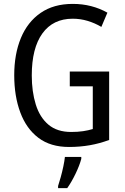

<svg xmlns="http://www.w3.org/2000/svg" viewBox="-20 -810 640 985"><path d="M338 -443H540V-92Q492 -74 441 -65Q390 -56 334 -56Q239 -56 177 -103Q115 -150 84 -233.5Q53 -317 53 -424Q53 -532 87 -614.5Q121 -697 188 -743.5Q255 -790 353 -790Q403 -790 447.5 -778.5Q492 -767 531 -745L500 -672Q466 -692 429 -703Q392 -714 353 -714Q252 -714 197.5 -638.5Q143 -563 143 -423Q143 -340 163.5 -274Q184 -208 228.5 -170.5Q273 -133 345 -133Q379 -133 406 -137Q433 -141 456 -148V-367H338ZM397 5Q388 39 367.5 81.5Q347 124 325 155H278V144Q284 126 291.5 99Q299 72 305 43.5Q311 15 313 -5H397Z"/></svg>

Font: Noto Sans Malayalam UI Condensed
Style: Regular
Weight: 400
Width: 3
Designer: Jelle Bosma - Monotype Design Team
Foundry: Monotype Imaging Inc.
Version: Version 2.104; ttfautohint (v1.8.4.7-5d5b)